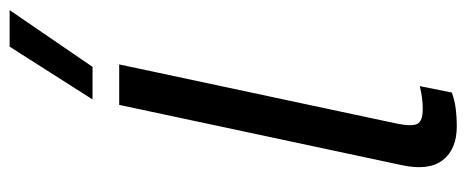

<svg xmlns="http://www.w3.org/2000/svg" viewBox="-298 -638 946 389"><g transform="rotate(-90 174.5 -443.0)"><path d="M168 -728 275 -896H349L234 -728ZM114 10Q67 10 45 -18.5Q23 -47 35 -102L157 -674H239L119 -111Q113 -81 118.5 -70Q124 -59 149 -59Q171 -59 195 -65L182 0Q165 6 148 8Q131 10 114 10Z"/></g></svg>

Font: Kanit Light
Style: Italic
Weight: 300
Italic angle: -12°
Designer: Katatrad Team
Foundry: CadsonDemak
Version: Version 2.000; ttfautohint (v1.8.3)